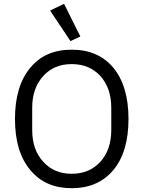

<svg xmlns="http://www.w3.org/2000/svg" viewBox="-20 -969 748 1001"><path d="M354 12.2Q490.7 12.2 569.8 -81.1Q649.9 -175.8 649.9 -349.1Q649.9 -521 569.8 -617.2Q491.2 -710 354 -710Q216.3 -710 139.2 -617.2Q58.1 -521.5 58.1 -349.1Q58.1 -175.3 139.2 -81.1Q216.8 12.2 354 12.2ZM354 -63Q262.2 -63 206.1 -125Q147.9 -187.5 147.9 -291V-407.2Q147.9 -510.7 206.1 -573.2Q261.7 -634.8 354 -634.8Q445.8 -634.8 502.9 -573.2Q560.1 -509.8 560.1 -407.2V-291Q560.1 -188.5 502.9 -125Q445.3 -63 354 -63ZM241.2 -914.1 347.2 -754.9 398.9 -778.8 314 -949.2Z"/></svg>

Font: Plexus Sans
Style: Regular
Weight: 400
Version: Version 2.001;PS 002.001;hotconv 1.0.70;makeotf.lib2.5.58329